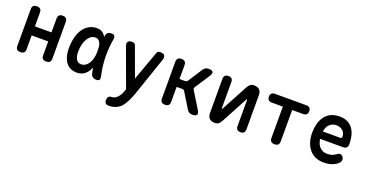

<svg xmlns="http://www.w3.org/2000/svg" viewBox="-37 -1280 4274 2245"><g transform="rotate(20 2100.0 -157.0)"><path d="M139 10Q110 10 96 -4Q82 -18 82 -48V-502Q82 -532 96 -546Q110 -560 139 -560Q169 -560 183 -546Q197 -532 197 -502V-331H403V-502Q403 -532 417 -546Q431 -560 461 -560Q490 -560 504 -546Q518 -532 518 -502V-48Q518 -18 504 -4Q490 10 461 10Q431 10 417 -4Q403 -18 403 -48V-219H197V-48Q197 -18 183 -4Q169 10 139 10Z M837 10Q801 10 768.5 -3Q736 -16 711.5 -44.5Q687 -73 672 -118.5Q657 -164 657 -230Q657 -298 671.5 -358.5Q686 -419 715 -463.5Q744 -508 787 -534Q830 -560 887 -560Q935 -560 963 -537Q986 -518 1000 -491L1002 -507Q1007 -535 1023 -547.5Q1039 -560 1066 -560Q1094 -560 1105 -547Q1116 -534 1112 -507Q1103 -450 1098 -395Q1093 -340 1094 -283.5Q1095 -227 1102 -167.5Q1109 -108 1124 -42Q1130 -15 1121 -2.5Q1112 10 1084 10Q1056 10 1038 -3Q1020 -16 1014 -42Q1006 -77 1000 -111Q995 -97 988 -85Q966 -41 928.5 -15.5Q891 10 837 10ZM856 -99Q882 -99 905 -113Q928 -127 945.5 -153Q963 -179 973.5 -216.5Q984 -254 984 -302Q984 -329 982 -355.5Q980 -382 972 -403Q964 -424 948.5 -437.5Q933 -451 906 -451Q877 -451 852.5 -433.5Q828 -416 810 -385.5Q792 -355 782.5 -314Q773 -273 773 -226Q773 -168 793 -133.5Q813 -99 856 -99Z M1441 19 1450 -5 1279 -471Q1275 -481 1273 -490Q1271 -499 1271 -507Q1271 -529 1285 -539.5Q1299 -550 1326 -550Q1346 -550 1356 -543.5Q1366 -537 1371 -524L1505 -158L1637 -523Q1642 -537 1652 -543.5Q1662 -550 1679 -550Q1709 -550 1724 -539Q1739 -528 1739 -506Q1739 -498 1737.5 -489Q1736 -480 1732 -469L1568 10Q1561 31 1549 59Q1537 87 1522.5 114.5Q1508 142 1490.5 166.5Q1473 191 1454 205Q1424 227 1390.5 236.5Q1357 246 1330 246Q1300 246 1286 233.5Q1272 221 1272 193V192Q1272 167 1284.5 152.5Q1297 138 1322 138Q1339 138 1353.5 132Q1368 126 1381 115Q1394 104 1403 93Q1412 82 1419 70.5Q1426 59 1431 46.5Q1436 34 1441 19Z M1939 10Q1909 10 1895 -4Q1881 -18 1881 -48V-502Q1881 -532 1895 -546Q1909 -560 1939 -560Q1968 -560 1982 -546Q1996 -532 1996 -502V-331H2063Q2075 -331 2083.5 -335.5Q2092 -340 2098 -350L2210 -523Q2222 -542 2238.5 -551Q2255 -560 2276 -560Q2321 -560 2330.5 -542Q2340 -524 2317 -487L2197 -304Q2191 -294 2191 -284.5Q2191 -275 2197 -266L2320 -66Q2344 -28 2333 -9Q2322 10 2277 10Q2255 10 2238.5 0.5Q2222 -9 2211 -28L2097 -214Q2092 -223 2083.5 -228Q2075 -233 2064 -233H1996V-48Q1996 -18 1982 -4Q1968 10 1939 10Z M2467 -82V-504Q2467 -532 2481 -546Q2495 -560 2523 -560Q2551 -560 2564.5 -546Q2578 -532 2578 -504V-178Q2580 -172 2582 -172Q2584 -172 2585 -174L2588 -178L2761 -501Q2775 -528 2792.5 -544Q2810 -560 2841 -560Q2887 -560 2910 -537Q2933 -514 2933 -468V-46Q2933 -18 2919 -4Q2905 10 2877 10Q2849 10 2835.5 -4Q2822 -18 2822 -46V-372Q2820 -378 2818 -378Q2816 -378 2815 -377L2812 -372L2639 -49Q2625 -22 2607.5 -6Q2590 10 2559 10Q2513 10 2490 -13Q2467 -36 2467 -82Z M3242 -441H3103Q3077 -441 3063 -455.5Q3049 -470 3049 -496Q3049 -522 3063 -536Q3077 -550 3103 -550H3497Q3523 -550 3537 -536Q3551 -522 3551 -496Q3551 -470 3537 -455.5Q3523 -441 3497 -441H3358V-52Q3358 -22 3344 -8Q3330 6 3300 6Q3271 6 3256.5 -8Q3242 -22 3242 -52Z M4060 -149Q4082 -149 4095.5 -132Q4109 -115 4109 -94Q4109 -82 4104 -71Q4099 -60 4084 -46Q4068 -32 4050 -22Q4032 -12 4010.5 -4.5Q3989 3 3965 6.5Q3941 10 3913 10Q3853 10 3807.5 -10.5Q3762 -31 3731.5 -68.5Q3701 -106 3684.5 -158Q3668 -210 3668 -271Q3668 -327 3681 -379.5Q3694 -432 3722 -472Q3750 -512 3795.5 -536Q3841 -560 3907 -560Q3968 -560 4009 -538.5Q4050 -517 4075.5 -480Q4101 -443 4112 -394.5Q4123 -346 4123 -290Q4123 -266 4109 -251Q4095 -236 4070 -236H3780Q3785 -200 3797.5 -174Q3810 -148 3828 -131.5Q3846 -115 3868.5 -107Q3891 -99 3917 -99Q3957 -99 3985 -111.5Q4013 -124 4027 -136Q4036 -143 4043.5 -146Q4051 -149 4060 -149ZM3781 -328H4003Q4008 -328 4012.5 -333Q4017 -338 4017 -353Q4017 -371 4010 -388.5Q4003 -406 3989 -420Q3975 -434 3954 -442.5Q3933 -451 3907 -451Q3880 -451 3858.5 -442Q3837 -433 3821 -417Q3805 -401 3795 -378.5Q3785 -356 3781 -328Z"/></g></svg>

Font: Maple Mono SemiBold
Style: Regular
Weight: 600
Monospace: yes
Designer: subframe7536
Version: Version 7.000